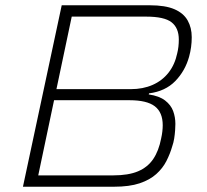

<svg xmlns="http://www.w3.org/2000/svg" viewBox="-20 -708 784 728"><path d="M67 0 214 -688H548Q607 -688 641.5 -673Q676 -658 691.5 -630.5Q707 -603 707 -567Q707 -548 704.5 -529.5Q702 -511 697 -493Q682 -439 644.5 -400.5Q607 -362 545 -354L544 -350Q584 -344 606 -327Q628 -310 636.5 -287Q645 -264 645 -238Q645 -229 644 -214Q643 -199 640.5 -183Q638 -167 633 -153Q625 -125 611 -97.5Q597 -70 572.5 -48Q548 -26 509.5 -13Q471 0 412 0ZM125 -43H409Q467 -43 503.5 -58.5Q540 -74 561 -105Q582 -136 591 -183Q594 -196 595.5 -209Q597 -222 597 -233Q597 -282 567 -305Q537 -328 471 -328H185ZM194 -370H476Q522 -370 558.5 -386Q595 -402 619 -432.5Q643 -463 652 -506Q655 -518 656.5 -531Q658 -544 658 -558Q658 -602 630.5 -623.5Q603 -645 534 -645H252Z"/></svg>

Font: Saira SemiExpanded ExtraLight
Style: Italic
Weight: 250
Width: 6
Italic angle: -12°
Designer: Hector Gatti with collaboration of the Omnibus-Type team
Foundry: Omnibus-Type
Version: Version 1.101